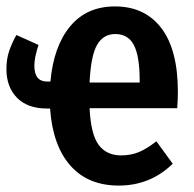

<svg xmlns="http://www.w3.org/2000/svg" viewBox="-20 -563 605 598"><path d="M532 -226H259Q263 -144 287.5 -111.5Q312 -79 357 -79Q388 -79 413 -89.5Q438 -100 467 -123L518 -53Q448 15 350 15Q254 15 199 -47.5Q144 -110 136 -225H126Q66 -225 33 -258.5Q0 -292 0 -348Q0 -379 8.5 -404Q17 -429 31 -454L100 -423Q87 -384 87 -358Q87 -309 127 -309H137Q147 -419 198.5 -481Q250 -543 338 -543Q431 -543 482.5 -475.5Q534 -408 534 -277Q534 -254 532 -226ZM415 -313Q415 -388 397 -422.5Q379 -457 339 -457Q302 -457 282.5 -423.5Q263 -390 259 -306H415Z"/></svg>

Font: Fira Sans Compressed Medium
Style: Regular
Weight: 500
Width: 1
Designer: bBox Type GmbH & Carrois Corporate GbR & Edenspiekermann AG
Foundry: bBox Type GmbH & Carrois Corporate GbR & Edenspiekermann AG
Version: Version 4.301